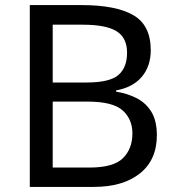

<svg xmlns="http://www.w3.org/2000/svg" viewBox="-20 -734 690 754"><path d="M301 -714Q435 -714 503.5 -674.5Q572 -635 572 -537Q572 -474 537 -432.5Q502 -391 436 -379V-374Q481 -367 517.5 -348Q554 -329 575 -294Q596 -259 596 -203Q596 -106 529.5 -53Q463 0 348 0H97V-714ZM319 -410Q411 -410 445 -439.5Q479 -469 479 -527Q479 -586 437.5 -611.5Q396 -637 305 -637H187V-410ZM187 -335V-76H331Q426 -76 463 -113Q500 -150 500 -210Q500 -266 461.5 -300.5Q423 -335 324 -335Z"/></svg>

Font: Noto Sans Hebrew Droid SemiBold
Style: Regular
Weight: 600
Designer: Monotype Design Team
Foundry: Monotype Imaging Inc.
Version: Version 1.100; ttfautohint (v1.8.4.7-5d5b)